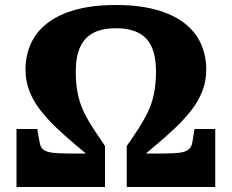

<svg xmlns="http://www.w3.org/2000/svg" viewBox="-20 -748 927 768"><path d="M444 -728Q351 -728 282.5 -709Q214 -690 169.5 -655.5Q125 -621 103.5 -573.5Q82 -526 82 -469Q82 -424 97.5 -384Q113 -344 140.5 -308.5Q168 -273 204.5 -238Q241 -203 282.5 -168.5Q324 -134 367 -96L364 -134H253Q215 -134 190.5 -137Q166 -140 154 -149Q142 -158 139 -176L129 -232H46V0H400V-164Q375 -201 353.5 -233.5Q332 -266 316 -299Q300 -332 291.5 -371.5Q283 -411 283 -462Q283 -520 300 -558.5Q317 -597 352.5 -616Q388 -635 444 -635Q499 -635 535 -616Q571 -597 587.5 -558.5Q604 -520 604 -462Q604 -411 595.5 -371.5Q587 -332 571 -299Q555 -266 534 -233.5Q513 -201 487 -164V0H841V-232H758L749 -176Q745 -158 733 -149Q721 -140 697 -137Q673 -134 634 -134H524L520 -96Q563 -134 604.5 -168.5Q646 -203 682.5 -238Q719 -273 746.5 -308.5Q774 -344 789.5 -384Q805 -424 805 -469Q805 -526 783.5 -573.5Q762 -621 717.5 -655.5Q673 -690 604.5 -709Q536 -728 444 -728Z"/></svg>

Font: Roboto Serif ExtraBold
Style: Regular
Weight: 800
Designer: Greg Gazdowicz
Foundry: Commercial Type
Version: Version 1.008